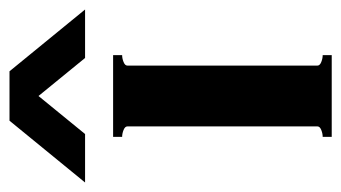

<svg xmlns="http://www.w3.org/2000/svg" viewBox="-233 -541 718 404"><g transform="rotate(-90 126.0 -339.0)"><path d="M206 -519 126 -617 46 -519H-56L74 -678H178L308 -519ZM40 -460H212V-441Q205 -441 197.5 -438Q190 -435 190 -430V-30Q190 -25 197.5 -22Q205 -19 212 -19V0H40V-19Q47 -19 54.5 -22Q62 -25 62 -30V-430Q62 -435 54.5 -438Q47 -441 40 -441Z"/></g></svg>

Font: Aoboshi One
Style: Regular
Weight: 400
Designer: IKIMOJI
Foundry: Natsumi Matsuba
Version: Version 1.000; ttfautohint (v1.8.3)